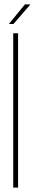

<svg xmlns="http://www.w3.org/2000/svg" viewBox="-20 -851 158 871"><path d="M20 -742 93 -831H118L41 -742ZM40 0V-700H62V0Z"/></svg>

Font: TypoPRO Bebas Neue
Style: Regular
Weight: 300
Designer: Ryoichi Tsunekawa
Foundry: Ryoichi Tsunekawa
Version: Version 001.003